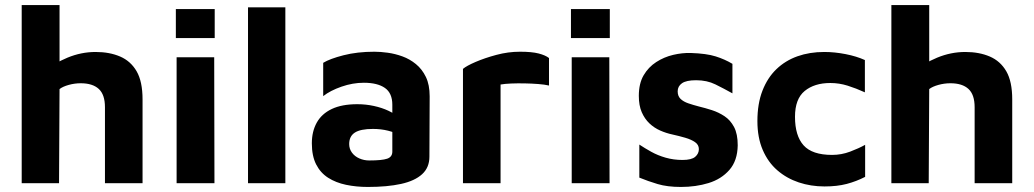

<svg xmlns="http://www.w3.org/2000/svg" viewBox="-20 -726 4098 761"><path d="M66 0V-706H216V-406L153 -440Q193 -475 247.5 -497.5Q302 -520 359 -520Q414 -520 456 -502Q498 -484 521.5 -443.5Q545 -403 545 -332V0H396V-301Q396 -351 371.5 -373.5Q347 -396 300 -396Q276 -396 252.5 -389.5Q229 -383 216 -373L214 0Z M680 0V-499H829L830 0ZM677 -575V-690H831V-575Z M1111 0H963V-697H1111Z M1438 15Q1392 15 1351.5 6.5Q1311 -2 1280.5 -21.5Q1250 -41 1233 -74.5Q1216 -108 1216 -158Q1216 -205 1235.5 -240Q1255 -275 1295 -294Q1335 -313 1396 -313Q1430 -313 1462 -306Q1494 -299 1519.5 -287Q1545 -275 1560 -261L1566 -189Q1546 -201 1518 -208Q1490 -215 1458 -215Q1409 -215 1386.5 -200.5Q1364 -186 1364 -155Q1364 -136 1375 -121Q1386 -106 1404.5 -98Q1423 -90 1443 -90Q1494 -90 1514.5 -97Q1535 -104 1535 -125V-311Q1535 -357 1505.5 -377.5Q1476 -398 1422 -398Q1378 -398 1333.5 -382.5Q1289 -367 1261 -345V-477Q1287 -493 1341.5 -507Q1396 -521 1464 -521Q1488 -521 1517 -517Q1546 -513 1575 -502.5Q1604 -492 1628.5 -472Q1653 -452 1668 -421Q1683 -390 1683 -344L1682 -105Q1682 -62 1653 -35.5Q1624 -9 1569.5 3Q1515 15 1438 15Z M1815 0V-453Q1829 -465 1865 -480.5Q1901 -496 1947.5 -508.5Q1994 -521 2041 -521Q2088 -521 2115 -514Q2142 -507 2156 -496V-387Q2139 -391 2113 -393Q2087 -395 2059 -395.5Q2031 -396 2006 -395Q1981 -394 1964 -391V0Z M2246 0V-499H2395L2396 0ZM2243 -575V-690H2397V-575Z M2679 15Q2625 15 2586.5 3.5Q2548 -8 2514 -22V-153Q2535 -139 2561 -124.5Q2587 -110 2618.5 -101Q2650 -92 2685 -92Q2721 -92 2735.5 -104.5Q2750 -117 2750 -135Q2750 -152 2735 -162.5Q2720 -173 2696 -180Q2672 -187 2645 -193Q2621 -198 2597 -208.5Q2573 -219 2554 -237Q2535 -255 2523.5 -281.5Q2512 -308 2512 -346Q2512 -395 2531 -427.5Q2550 -460 2581 -480Q2612 -500 2648 -508.5Q2684 -517 2718 -516Q2780 -514 2816.5 -502.5Q2853 -491 2883 -473V-356Q2849 -375 2815.5 -391.5Q2782 -408 2739 -408Q2700 -408 2683 -396Q2666 -384 2666 -364Q2666 -345 2677.5 -334Q2689 -323 2708 -316.5Q2727 -310 2750 -304Q2775 -298 2801.5 -289.5Q2828 -281 2851.5 -265.5Q2875 -250 2889.5 -222.5Q2904 -195 2904 -150Q2903 -89 2871 -52.5Q2839 -16 2788.5 -0.5Q2738 15 2679 15Z M3248 13Q3194 13 3146 -3Q3098 -19 3061 -51Q3024 -83 3003 -132Q2982 -181 2982 -246Q2982 -315 3002 -366.5Q3022 -418 3057.5 -452Q3093 -486 3141 -503Q3189 -520 3247 -520Q3288 -520 3331.5 -511.5Q3375 -503 3408 -488V-360Q3373 -376 3339.5 -386.5Q3306 -397 3271 -397Q3208 -397 3169.5 -365.5Q3131 -334 3131 -263Q3131 -188 3165 -150Q3199 -112 3278 -112Q3315 -112 3349.5 -125Q3384 -138 3409 -152V-25Q3374 -7 3336 3Q3298 13 3248 13Z M3513 0V-706H3663V-406L3600 -440Q3640 -475 3694.5 -497.5Q3749 -520 3806 -520Q3861 -520 3903 -502Q3945 -484 3968.5 -443.5Q3992 -403 3992 -332V0H3843V-301Q3843 -351 3818.5 -373.5Q3794 -396 3747 -396Q3723 -396 3699.5 -389.5Q3676 -383 3663 -373L3661 0Z"/></svg>

Font: Maven Pro
Style: Bold
Weight: 700
Designer: Joe Prince
Foundry: Joe Prince
Version: Version 2.103